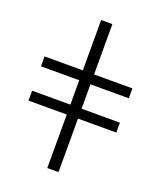

<svg xmlns="http://www.w3.org/2000/svg" viewBox="-167 -845 949 1141"><g transform="rotate(20 307.5 -274.0)"><path d="M271.9 194V-144.4H30V-207H271.9V-361.2H30V-423.8H271.9V-742H342.9V-423.8H585.3V-361.2H342.9V-207H585.3V-144.4H342.9V194Z"/></g></svg>

Font: Montserrat Alternates Thin
Style: Regular
Weight: 100
Designer: Julieta Ulanovsky
Foundry: Julieta Ulanovsky
Version: Version 9.000